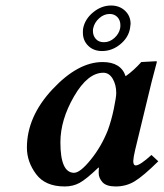

<svg xmlns="http://www.w3.org/2000/svg" viewBox="-20 -670 597 700"><path d="M373 -194.8Q386.2 -231 395 -273.4Q403.8 -315.9 403.8 -331.1Q403.8 -360.8 390.9 -382.8Q377.9 -404.8 356.9 -404.8Q299.8 -404.8 250 -318.8Q200.2 -232.9 200.2 -150.9Q200.2 -40 250 -40Q272 -40 310.5 -87.4Q349.1 -134.8 373 -194.8ZM339.8 -39.1Q339.8 -52.2 340.8 -58.1L338.9 -59.1Q293.9 -16.1 270 -3.2Q246.1 9.8 215.8 9.8Q145 9.8 111.6 -35.2Q78.1 -80.1 78.1 -131.8Q78.1 -244.6 171.1 -344.2Q264.2 -443.8 354 -443.8Q420.9 -443.8 438 -392.1Q467.8 -413.1 495.1 -443.8L549.8 -446.8Q551.8 -446.8 551.8 -443.8Q529.3 -359.9 520.5 -320.8L473.1 -125Q466.3 -96.2 465.8 -83Q465.8 -66.9 475.1 -66.9Q490.2 -66.9 532.2 -105L557.1 -82Q502 -27.8 470.9 -9Q439.9 9.8 401.9 9.8Q367.7 9.8 353.8 -5.6Q339.8 -21 339.8 -39.1ZM379.9 -619.1Q358.9 -619.1 341.6 -603.5Q324.2 -587.9 319.8 -566.9Q318.8 -564 318.8 -557.1Q318.8 -540 329.3 -528.1Q339.8 -516.1 358.9 -516.1Q379.9 -516.1 397 -531.5Q414.1 -546.9 418 -566.9Q418.9 -570.8 418.9 -578.1Q418.9 -596.2 408 -607.7Q397 -619.1 379.9 -619.1ZM283.2 -566.9Q290 -601.1 320.1 -625.5Q350.1 -649.9 384.8 -649.9Q415.5 -649.9 435.8 -630.9Q456.1 -611.8 456.1 -583Q456.1 -579.1 454.1 -566.9Q448.2 -532.7 418.2 -508.3Q388.2 -483.9 352.1 -483.9Q321.3 -483.9 301.8 -502.9Q282.2 -522 282.2 -550.8Q282.2 -562 283.2 -566.9Z"/></svg>

Font: Linux Libertine O
Style: Semibold Italic
Weight: 600
Italic angle: -11.5°
Designer: Philipp H. Poll
Foundry: Philipp H. Poll
Version: Version 5.1.2